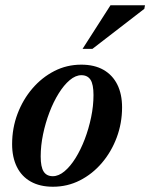

<svg xmlns="http://www.w3.org/2000/svg" viewBox="-20 -697 570 729"><path d="M288.5 -451.5Q338.5 -451.5 373 -431.8Q407.5 -412 425.5 -375.8Q443.5 -339.5 443.5 -289.5Q443.5 -229 423 -174.5Q402.5 -120 366.5 -78Q330.5 -36 283.2 -12Q236 12 181 12Q131.5 12 96.8 -7.5Q62 -27 44 -63.5Q26 -100 26 -149.5Q26 -210.5 46.5 -264.8Q67 -319 103 -361Q139 -403 186.2 -427.2Q233.5 -451.5 288.5 -451.5ZM180.5 -28Q202.5 -28 224.8 -46.5Q247 -65 266.8 -96.8Q286.5 -128.5 301.8 -168.5Q317 -208.5 326 -251.8Q335 -295 335 -336Q335 -376.5 323.8 -394Q312.5 -411.5 289 -411.5Q267 -411.5 244.8 -392.8Q222.5 -374 202.8 -342.2Q183 -310.5 167.8 -270.5Q152.5 -230.5 143.5 -187.2Q134.5 -144 134.5 -103Q134.5 -63 145.8 -45.5Q157 -28 180.5 -28ZM293.5 -511.5 399.5 -677H530.5L528 -663.5L331 -511.5Z"/></svg>

Font: Newsreader 24pt SemiBold
Style: Italic
Weight: 600
Italic angle: -17°
Designer: Hugues Gentile
Foundry: Production Type
Version: Version 1.003